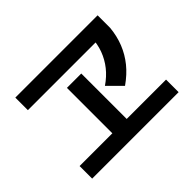

<svg xmlns="http://www.w3.org/2000/svg" viewBox="-148 -1008 1297 1297"><g transform="rotate(-45 500.0 -360.0)"><path d="M87 17V-103H400V-537H537V-103H913V17ZM107 -617V-737H893V-617ZM591 -365Q644 -401 680 -446.5Q716 -492 736 -546Q756 -600 758 -662L893 -617Q886 -544 861 -481.5Q836 -419 793.5 -366.5Q751 -314 687 -269Z"/></g></svg>

Font: M PLUS 1
Style: Bold
Weight: 700
Designer: Coji Morishita
Foundry: UNDERFOREST DESIGN
Version: Version 1.001